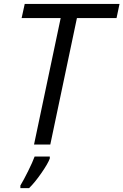

<svg xmlns="http://www.w3.org/2000/svg" viewBox="-20 -734 627 975"><path d="M288.1 -642.1H89.8L105.5 -713.9H586.9L571.8 -642.1H370.6L235.4 0H152.8ZM155.8 61H232.9V70.8Q224.1 95.7 190.9 143.8Q157.7 191.9 127.9 221.2H83.5V208Q100.6 179.7 123 134.5Q145.5 89.4 155.8 61Z"/></svg>

Font: Viking Open Sans
Style: Italic
Weight: 400
Italic angle: -12°
Foundry: Ascender Corporation
Version: Version 2.000